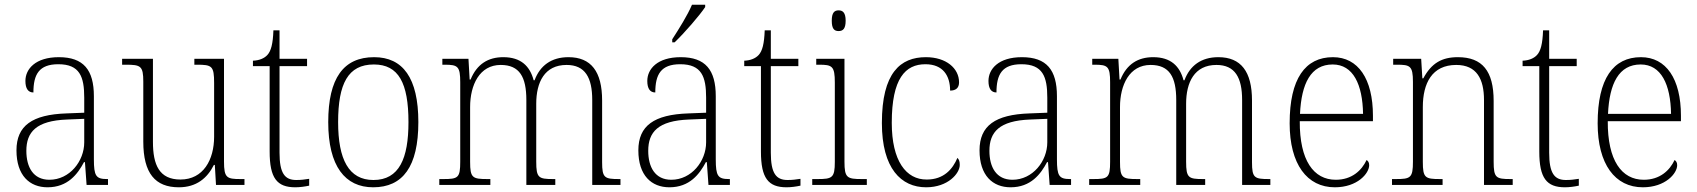

<svg xmlns="http://www.w3.org/2000/svg" viewBox="-20 -786 7213 816"><path d="M182 10C268 10 310 -46 337 -97H341L348 0H439V-25H435C388 -25 379 -38 379 -109V-377C379 -489 335 -543 230 -543C131 -543 88 -493 88 -442C88 -409 100 -393 122 -393C122 -470 146 -513 228 -513C319 -513 338 -460 338 -371V-307L262 -304C117 -299 50 -252 50 -147C50 -40 106 10 182 10ZM190 -22C121 -22 92 -76 92 -145C92 -225 134 -273 265 -278L338 -281V-181C338 -101 276 -22 190 -22Z M740 10C815 10 861 -29 889 -85H893L898 0H1019V-25H1002C944 -25 932 -30 932 -99V-536H806V-511H816C881 -511 890 -506 890 -433V-205C890 -107 844 -23 747 -23C657 -23 630 -85 630 -183V-536H499V-511H514C578 -511 589 -506 589 -439V-184C589 -49 640 10 740 10Z M1235 10C1254 10 1276 7 1294 3V-26C1274 -23 1260 -21 1239 -21C1190 -21 1168 -50 1168 -137V-505H1285V-536H1168V-657H1142C1140 -600 1132 -569 1116 -552C1103 -538 1082 -529 1055 -528V-505H1126V-142C1126 -29 1157 10 1235 10Z M1566 10C1692 10 1758 -78 1758 -267C1758 -455 1692 -543 1570 -543C1440 -543 1375 -454 1375 -267C1375 -79 1447 10 1566 10ZM1567 -21C1462 -21 1417 -109 1417 -267C1417 -430 1459 -512 1569 -512C1674 -512 1716 -433 1716 -267C1716 -113 1677 -21 1567 -21Z M1847 0H2064V-25H2052C1988 -25 1978 -30 1978 -98V-331C1978 -425 2018 -510 2108 -510C2188 -510 2217 -459 2217 -361V0H2340V-25H2331C2269 -25 2259 -30 2259 -99V-345C2259 -436 2294 -510 2388 -510C2467 -510 2497 -456 2497 -361V0H2617V-25H2611C2549 -25 2539 -30 2539 -97V-359C2539 -482 2492 -543 2396 -543C2323 -543 2275 -507 2252 -445H2248C2232 -505 2194 -543 2119 -543C2055 -543 2007 -514 1980 -448H1976L1971 -536H1860V-511H1870C1926 -511 1936 -504 1936 -436V-99C1936 -30 1927 -25 1864 -25H1847Z M2837 -619V-606H2847C2889 -646 2954 -721 2977 -756V-766H2921C2902 -721 2866 -664 2837 -619ZM2825 10C2911 10 2953 -46 2980 -97H2984L2991 0H3082V-25H3078C3031 -25 3022 -38 3022 -109V-377C3022 -489 2978 -543 2873 -543C2774 -543 2731 -493 2731 -442C2731 -409 2743 -393 2765 -393C2765 -470 2789 -513 2871 -513C2962 -513 2981 -460 2981 -371V-307L2905 -304C2760 -299 2693 -252 2693 -147C2693 -40 2749 10 2825 10ZM2833 -22C2764 -22 2735 -76 2735 -145C2735 -225 2777 -273 2908 -278L2981 -281V-181C2981 -101 2919 -22 2833 -22Z M3323 10C3342 10 3364 7 3382 3V-26C3362 -23 3348 -21 3327 -21C3278 -21 3256 -50 3256 -137V-505H3373V-536H3256V-657H3230C3228 -600 3220 -569 3204 -552C3191 -538 3170 -529 3143 -528V-505H3214V-142C3214 -29 3245 10 3323 10Z M3544 -654C3562 -654 3574 -663 3574 -698C3574 -732 3562 -742 3544 -742C3526 -742 3515 -732 3515 -698C3515 -663 3526 -654 3544 -654ZM3432 0H3664V-25H3643C3580 -25 3569 -30 3569 -99V-536H3449V-511H3461C3517 -511 3528 -505 3528 -435V-98C3528 -30 3517 -25 3454 -25H3432Z M3916 10C4009 10 4059 -49 4059 -85C4059 -100 4056 -108 4049 -115C4029 -67 3991 -23 3919 -23C3831 -22 3770 -102 3770 -264C3770 -453 3828 -513 3913 -513C3988 -513 4018 -464 4018 -401C4042 -401 4056 -412 4056 -436C4056 -496 4001 -543 3915 -543C3807 -543 3728 -477 3728 -263C3728 -70 3810 10 3916 10Z M4275 10C4361 10 4403 -46 4430 -97H4434L4441 0H4532V-25H4528C4481 -25 4472 -38 4472 -109V-377C4472 -489 4428 -543 4323 -543C4224 -543 4181 -493 4181 -442C4181 -409 4193 -393 4215 -393C4215 -470 4239 -513 4321 -513C4412 -513 4431 -460 4431 -371V-307L4355 -304C4210 -299 4143 -252 4143 -147C4143 -40 4199 10 4275 10ZM4283 -22C4214 -22 4185 -76 4185 -145C4185 -225 4227 -273 4358 -278L4431 -281V-181C4431 -101 4369 -22 4283 -22Z M4609 0H4826V-25H4814C4750 -25 4740 -30 4740 -98V-331C4740 -425 4780 -510 4870 -510C4950 -510 4979 -459 4979 -361V0H5102V-25H5093C5031 -25 5021 -30 5021 -99V-345C5021 -436 5056 -510 5150 -510C5229 -510 5259 -456 5259 -361V0H5379V-25H5373C5311 -25 5301 -30 5301 -97V-359C5301 -482 5254 -543 5158 -543C5085 -543 5037 -507 5014 -445H5010C4994 -505 4956 -543 4881 -543C4817 -543 4769 -514 4742 -448H4738L4733 -536H4622V-511H4632C4688 -511 4698 -504 4698 -436V-99C4698 -30 4689 -25 4626 -25H4609Z M5653 10C5749 10 5799 -49 5799 -84C5799 -96 5794 -102 5788 -106C5767 -61 5725 -22 5657 -22C5563 -22 5503 -104 5504 -271H5815V-294C5815 -451 5752 -543 5645 -543C5527 -543 5461 -451 5461 -262C5461 -88 5535 10 5653 10ZM5773 -302H5505C5511 -431 5551 -512 5644 -512C5731 -512 5771 -427 5773 -302Z M5896 0H6111V-25H6100C6037 -25 6027 -30 6027 -98V-331C6027 -432 6066 -510 6169 -510C6256 -510 6287 -450 6287 -361V0H6409V-25H6400C6338 -25 6328 -30 6328 -99V-357C6328 -484 6280 -543 6176 -543C6108 -543 6064 -518 6029 -453H6025L6020 -536H5901V-511H5917C5973 -511 5985 -506 5985 -438V-99C5985 -30 5975 -25 5912 -25H5896Z M6631 10C6650 10 6672 7 6690 3V-26C6670 -23 6656 -21 6635 -21C6586 -21 6564 -50 6564 -137V-505H6681V-536H6564V-657H6538C6536 -600 6528 -569 6512 -552C6499 -538 6478 -529 6451 -528V-505H6522V-142C6522 -29 6553 10 6631 10Z M6962 10C7058 10 7108 -49 7108 -84C7108 -96 7103 -102 7097 -106C7076 -61 7034 -22 6966 -22C6872 -22 6812 -104 6813 -271H7124V-294C7124 -451 7061 -543 6954 -543C6836 -543 6770 -451 6770 -262C6770 -88 6844 10 6962 10ZM7082 -302H6814C6820 -431 6860 -512 6953 -512C7040 -512 7080 -427 7082 -302Z"/></svg>

Font: Noto Serif Ethiopic SemiCondensed ExtraLight
Style: Regular
Weight: 200
Width: 4
Designer: Monotype Design Team
Foundry: Monotype Imaging Inc.
Version: Version 2.102